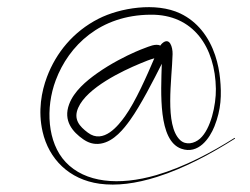

<svg xmlns="http://www.w3.org/2000/svg" viewBox="-20 -388 683 525"><path d="M473.2 -351.1C405.8 -383.2 307.3 -366.2 249.7 -336.9C180.2 -301.6 133.1 -243.4 108.4 -177.6C93.5 -138 83.4 -85 96.5 -27.8C113.5 46.5 168.8 102.9 252.3 114.4C298.8 120.8 351.7 114 408.9 95.9C486.1 71.6 561.4 29.8 622.1 -8.7C622.4 -8.9 622.6 -9.3 622.6 -9.7C622.6 -10.3 622.1 -10.9 621.5 -10.9C621.3 -10.9 621 -10.8 620.9 -10.7C560.3 27.7 484.4 68.4 407.4 90.8C305 120.5 212.5 111.8 159.3 55C109.4 1.8 103.9 -92.8 132.4 -168.6C168.1 -263.6 254.1 -346.8 391.3 -347.8C509.3 -349.3 568.6 -258.2 570.3 -145.1C570.9 -100.3 556.2 -35 527 -9C511.5 4.8 488 9.8 472.3 -5.2C429.7 -45.9 450.2 -171.1 451.9 -240C452.4 -258.6 444.3 -287.9 423.5 -269.5C421.3 -267.6 419.8 -265.5 418.5 -263.4C405.5 -269.6 386.4 -260.4 375.8 -256.6C369.2 -254.2 360.2 -250.6 349.2 -245.8C325.2 -235.2 283.6 -214.7 245.3 -187.5C215.6 -166.4 182.4 -138.6 169.1 -103.1C152 -57.5 179 -27.1 207.5 -7.2C220.3 1.6 235.7 8 255.6 4.7C291.8 -1.3 319.2 -36.6 335.9 -59.9C335.9 -59.9 336.3 -60.5 336.3 -60.5C364.6 -99.9 400.4 -169.8 422.4 -213.6C420.1 -133.9 412.3 -4 475.6 18.6C522.5 35.3 553.4 -10 566.4 -42.5C584.9 -89.1 586.2 -128.4 581.7 -173.5C578.1 -209.7 566.3 -263 530.8 -305.9C515.8 -324 496.8 -339.8 473.2 -351.1ZM402 -228.6C382 -181.7 350.5 -109.9 321.8 -70.1C303.8 -45.1 263.1 7.1 220.4 -25.2C197.1 -42.5 180.1 -61.9 193.8 -93.2C217.8 -148.3 315.2 -194.4 362.7 -214.1C380.1 -221.3 386.3 -224 402 -228.6Z"/></svg>

Font: Sinatra
Style: Regular
Weight: 400
Designer: Fahmi
Version: Version 0.1